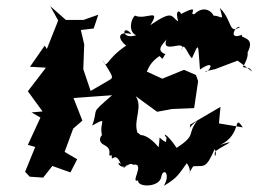

<svg xmlns="http://www.w3.org/2000/svg" viewBox="-20 -568 844 627"><path d="M522 -104C493 -117 505 -135 498 -87C457 -137 426 -128 445 -122C420 -145 430 -129 428 -138C416 -176 447 -220 423 -254L493 -203L542 -212L614 -215L627 -303L620 -323L581 -340L510 -311L447 -340C466 -311 449 -351 501 -385C515 -370 509 -377 520 -391C479 -407 528 -434 527 -447C496 -381 594 -447 572 -403C579 -440 595 -385 607 -378C631 -432 626 -427 633 -341C691 -380 661 -327 649 -335L682 -342L756 -370L804 -334C794 -345 803 -344 773 -349C816 -419 755 -420 788 -396C818 -451 759 -441 771 -455C723 -434 748 -486 764 -480C725 -455 741 -499 698 -542C714 -486 701 -525 667 -515C698 -490 663 -569 615 -522C591 -517 645 -562 561 -517C590 -515 545 -559 562 -498C538 -513 547 -538 471 -486C508 -545 455 -501 421 -517C406 -506 399 -462 425 -453C372 -436 380 -493 409 -457C358 -468 368 -437 392 -419C320 -371 332 -337 314 -374C347 -318 354 -316 336 -306L276 -271L252 -342L255 -423L244 -470L286 -475L301 -520L253 -503H195L144 -548L170 -501L133 -408L126 -419L78 -350L130 -347L71 -270L119 -204L83 -201L112 -184L71 -95L95 -88L62 -7L77 9L121 12L151 -26L210 -5L232 -48L191 -72L219 -148L249 -174L220 -248L346 -257C269 -190 304 -220 281 -158C347 -194 287 -160 324 -102C341 -161 280 -113 321 -94C353 -78 325 -54 345 -61C343 -31 356 -81 375 -31C356 -53 372 2 410 -39C353 8 399 -44 415 -30C456 -38 403 33 431 21C428 45 503 45 507 8C514 -22 538 0 515 39C560 12 562 3 590 -35C615 -2 581 18 611 -25C646 -28 652 -14 681 -81C691 -65 678 -46 682 -72C697 -88 770 -118 700 -95C772 -130 740 -199 773 -152L695 -165L700 -219L601 -161C601 -134 587 -147 624 -174C588 -126 624 -130 557 -85C524 -134 509 -135 524 -118Z"/></svg>

Font: Asimov Aggro
Style: It
Weight: 500
Designer: Google
Version: Version 2.000980; 2014